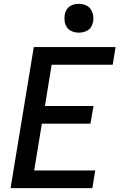

<svg xmlns="http://www.w3.org/2000/svg" viewBox="-20 -980 640 1000"><path d="M35 0 156 -735H582L567 -643H249L214 -428H467L451 -336H198L158 -92H476L461 0ZM390 -810Q373 -810 356 -816.5Q339 -823 329.5 -836.5Q320 -850 317 -867.5Q314 -885 317 -903Q319 -916 325.5 -927.5Q332 -939 342.5 -946.5Q353 -954 365.5 -957Q378 -960 391 -960Q408 -960 425 -953.5Q442 -947 451.5 -933.5Q461 -920 464.5 -902.5Q468 -885 465 -867Q462 -854 456 -842.5Q450 -831 439 -823.5Q428 -816 415.5 -813Q403 -810 390 -810Z"/></svg>

Font: Iosevka Aile Semibold Oblique
Style: Regular
Weight: 600
Italic angle: -9°
Designer: Belleve Invis
Foundry: Belleve Invis
Version: Version 31.1.0; ttfautohint (v1.8.4)